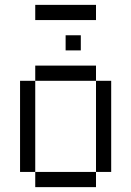

<svg xmlns="http://www.w3.org/2000/svg" viewBox="-20 -770 540 790"><path d="M312.5 -562.5V-625H250V-562.5ZM375 -687.5V-750H125V-687.5ZM125 -62.5V0H375V-62.5ZM125 -62.5Q125 -62.5 125 -437.5H62.5Q62.5 -437.5 62.5 -62.5ZM375 -62.5H437.5Q437.5 -62.5 437.5 -437.5H375Q375 -437.5 375 -62.5ZM125 -437.5H375V-500H125Z"/></svg>

Font: CalcUnifontExMono
Style: Regular
Weight: 500
Version: Version 15.0.06